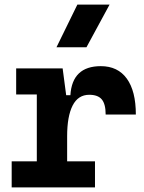

<svg xmlns="http://www.w3.org/2000/svg" viewBox="-20 -815 626 835"><path d="M272 -222.7 241.7 -400.9H286.1Q293.9 -527.3 418.5 -527.3Q492.2 -527.3 531.5 -473.1Q570.8 -418.9 570.8 -316.9H439.5Q439.5 -362.6 422.6 -382.7Q405.8 -402.8 368.2 -402.8Q319.7 -402.8 295.8 -356Q272 -309.1 272 -222.7ZM30.8 0V-113.3H393.1V0ZM140.1 0V-517.6H252.4L272 -369.1V0ZM50.3 -404.3V-517.6H245.6L255.4 -404.3ZM225.6 -609.4 316.4 -794.9H456.5L356 -609.4Z"/></svg>

Font: Cascadia Code PL
Style: Regular
Weight: 400
Monospace: yes
Designer: Aaron Bell
Foundry: Saja Typeworks
Version: Version 2102.003